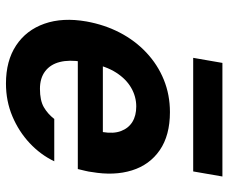

<svg xmlns="http://www.w3.org/2000/svg" viewBox="-81 -673 766 644"><g transform="rotate(90 302.0 -351.0)"><path d="M260 12Q184 12 132.5 -22Q81 -56 59.5 -117Q38 -178 52 -258Q63 -319 89.5 -370Q116 -421 156.5 -459Q197 -497 247.5 -517.5Q298 -538 356 -538Q434 -538 483.5 -504Q533 -470 551.5 -410.5Q570 -351 557 -276Q556 -266 553 -254Q550 -242 547 -229H146L161 -313H423Q429 -349 419.5 -374Q410 -399 389 -412Q368 -425 337 -425Q304 -425 274.5 -408Q245 -391 223.5 -357.5Q202 -324 192 -272L187 -243Q180 -200 188 -168.5Q196 -137 219 -119.5Q242 -102 278 -102Q317 -102 339.5 -115Q362 -128 379 -150H521Q499 -104 460 -67.5Q421 -31 370 -9.5Q319 12 260 12ZM174 -616 191 -714H572L555 -616Z"/></g></svg>

Font: DM Sans 9pt ExtraBold
Style: Italic
Weight: 800
Italic angle: -10°
Version: Version 4.004;gftools[0.9.30]